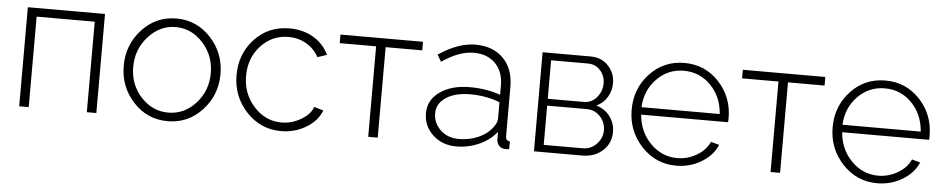

<svg xmlns="http://www.w3.org/2000/svg" viewBox="-36 -762 4938 1004"><g transform="rotate(5 2433.0 -259.5)"><path d="M78 0V-520H483V0H433V-475H128V0Z M604 -259Q604 -370 677.5 -449.5Q751 -529 858 -529Q964 -529 1038 -449.5Q1112 -370 1112 -259Q1112 -149 1038.5 -69.5Q965 10 858 10Q750 10 677 -69.5Q604 -149 604 -259ZM1061 -260Q1061 -352 1001 -418Q941 -484 858 -484Q775 -484 714.5 -417Q654 -350 654 -257Q654 -165 713.5 -100Q773 -35 857 -35Q941 -35 1001 -101Q1061 -167 1061 -260Z M1453 10Q1345 10 1270.5 -70Q1196 -150 1196 -262Q1196 -374 1268.5 -451.5Q1341 -529 1452 -529Q1522 -529 1576.5 -497Q1631 -465 1658 -408L1609 -392Q1586 -435 1543.5 -459.5Q1501 -484 1450 -484Q1364 -484 1305 -420Q1246 -356 1246 -262Q1246 -168 1306.5 -101.5Q1367 -35 1451 -35Q1505 -35 1554 -64Q1603 -93 1615 -131L1664 -117Q1644 -62 1584.5 -26Q1525 10 1453 10Z M1910 0V-475H1719V-520H2152V-475H1960V0Z M2200 -150Q2200 -219 2260.5 -262Q2321 -305 2418 -305Q2505 -305 2578 -279V-328Q2578 -400 2536 -443Q2494 -486 2422 -486Q2345 -486 2255 -424L2234 -460Q2337 -529 2427 -529Q2520 -529 2574 -474Q2628 -419 2628 -324V-66Q2628 -42 2650 -41V0Q2628 2 2625 1Q2606 -1 2595.5 -14Q2585 -27 2584 -44V-85Q2548 -40 2491.5 -15Q2435 10 2373 10Q2299 10 2249.5 -36Q2200 -82 2200 -150ZM2558 -107Q2578 -132 2578 -154V-240Q2507 -268 2423 -268Q2344 -268 2296 -236.5Q2248 -205 2248 -153Q2248 -102 2286 -66Q2324 -30 2383 -30Q2438 -30 2485.5 -51Q2533 -72 2558 -107Z M2780 0V-520H3031Q3090 -520 3125.5 -481.5Q3161 -443 3161 -392Q3161 -351 3140.5 -317Q3120 -283 3084 -267Q3129 -254 3156 -218.5Q3183 -183 3183 -137Q3183 -77 3140.5 -38.5Q3098 0 3034 0ZM2828 -280H3017Q3058 -280 3085 -312Q3112 -344 3112 -385Q3112 -425 3086.5 -453.5Q3061 -482 3021 -482H2828ZM2828 -38H3033Q3075 -38 3105 -69Q3135 -100 3135 -141Q3135 -183 3106.5 -213.5Q3078 -244 3037 -244H2828Z M3527 10Q3419 10 3344.5 -70Q3270 -150 3270 -262Q3270 -373 3343 -451Q3416 -529 3524 -529Q3633 -529 3706 -450.5Q3779 -372 3779 -262Q3779 -245 3778 -240H3322Q3329 -150 3388.5 -90Q3448 -30 3529 -30Q3583 -30 3631 -58Q3679 -86 3698 -130L3742 -118Q3719 -62 3659 -26Q3599 10 3527 10ZM3320 -279H3731Q3724 -370 3666 -429Q3608 -488 3525 -488Q3442 -488 3383.5 -428.5Q3325 -369 3320 -279Z M4022 0V-475H3831V-520H4264V-475H4072V0Z M4582 10Q4474 10 4399.5 -70Q4325 -150 4325 -262Q4325 -373 4398 -451Q4471 -529 4579 -529Q4688 -529 4761 -450.5Q4834 -372 4834 -262Q4834 -245 4833 -240H4377Q4384 -150 4443.5 -90Q4503 -30 4584 -30Q4638 -30 4686 -58Q4734 -86 4753 -130L4797 -118Q4774 -62 4714 -26Q4654 10 4582 10ZM4375 -279H4786Q4779 -370 4721 -429Q4663 -488 4580 -488Q4497 -488 4438.5 -428.5Q4380 -369 4375 -279Z"/></g></svg>

Font: Raleway-v4020 Light
Style: Regular
Weight: 300
Designer: Matt McInerney, Pablo Impallari, Rodrigo Fuenzalida
Foundry: Matt McInerney, Pablo Impallari, Rodrigo Fuenzalida
Version: Version 4.020;PS 004.020;hotconv 1.0.88;makeotf.lib2.5.64775